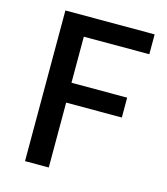

<svg xmlns="http://www.w3.org/2000/svg" viewBox="-110 -821 786 906"><g transform="rotate(15 283.0 -368.0)"><path d="M533 -736V-639H213V-414H485V-317H213V0H97V-736Z"/></g></svg>

Font: Kinto Sans Med
Style: Regular
Weight: 500
Designer: Authors: Ryoko NISHIZUKA  (kana & ideographs); Paul D. Hunt (Latin, Greek & Cyrillic); Wenlong ZHANG  (bopomofo); Sandol
Foundry: Adobe Systems Incorporated, ookami Inc.
Version: Version 0.001